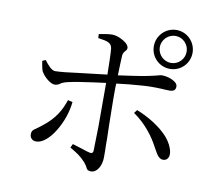

<svg xmlns="http://www.w3.org/2000/svg" viewBox="-89 -916 1178 1050"><g transform="rotate(10 500.0 -390.5)"><path d="M809 -779C768 -779 734 -745 734 -704C734 -663 768 -629 809 -629C850 -629 883 -663 883 -704C883 -745 850 -779 809 -779ZM809 -596C749 -596 701 -644 701 -704C701 -763 749 -812 809 -812C868 -812 916 -763 916 -704C916 -644 868 -596 809 -596ZM290 -331 316 -325C311 -270 290 -210 260 -161C230 -112 193 -78 157 -78C134 -78 122 -94 122 -113C122 -126 127 -135 136 -141C145 -147 158 -156 173 -168C245 -223 271 -275 290 -331ZM394 -694 393 -716C416 -721 447 -726 468 -726C496 -725 527 -710 547 -693C556 -684 561 -676 561 -668C561 -662 559 -657 556 -654C549 -646 540 -639 539 -620C538 -596 536 -556 535 -512C587 -519 628 -525 658 -530C687 -535 709 -539 724 -543C739 -546 749 -549 756 -551C763 -553 769 -554 774 -554C799 -554 828 -545 847 -531C856 -524 861 -516 861 -508C861 -487 851 -479 826 -479C811 -479 796 -480 781 -481C765 -482 746 -482 724 -482C697 -482 652 -478 604 -474C580 -471 557 -469 534 -466C533 -449 533 -433 533 -418C533 -402 533 -388 533 -375C533 -346 534 -294 535 -239C536 -211 536 -184 537 -159C537 -133 537 -111 538 -92C538 -73 538 -61 538 -56C538 -13 516 31 481 31C467 31 458 26 455 17C447 -1 427 -25 396 -48C380 -59 364 -69 348 -78L358 -99C375 -94 392 -88 410 -83C427 -77 442 -72 455 -69C456 -69 458 -69 459 -69C460 -68 461 -68 462 -68C471 -68 475 -73 476 -82C477 -105 478 -157 479 -215C479 -244 479 -272 479 -301C479 -330 479 -355 479 -376C479 -387 479 -399 479 -414C479 -428 479 -443 479 -460C436 -455 383 -447 336 -440C288 -432 248 -425 232 -412C223 -405 213 -402 202 -402C181 -402 143 -431 126 -463C121 -475 117 -499 114 -518L132 -526C151 -501 173 -474 194 -475C217 -475 268 -480 325 -488C382 -495 441 -502 478 -506C477 -567 476 -627 473 -650C469 -681 446 -687 394 -694ZM658 -325 672 -343C740 -316 805 -276 849 -227C870 -202 884 -176 889 -149C894 -121 882 -100 858 -100C830 -100 818 -133 799 -165C774 -212 729 -276 658 -325Z"/></g></svg>

Font: CJK Symbols
Style: Regular
Weight: 400
Designer: Ryoko NISHIZUKA 西塚涼子 (kana & ideographs); Frank Grießhammer (serif-style Latin); Paul D. Hunt (sans serif–style Latin); 
Foundry: Unicode
Version: Version 2.000;hotconv 1.1.0;makeotfexe 2.6.0